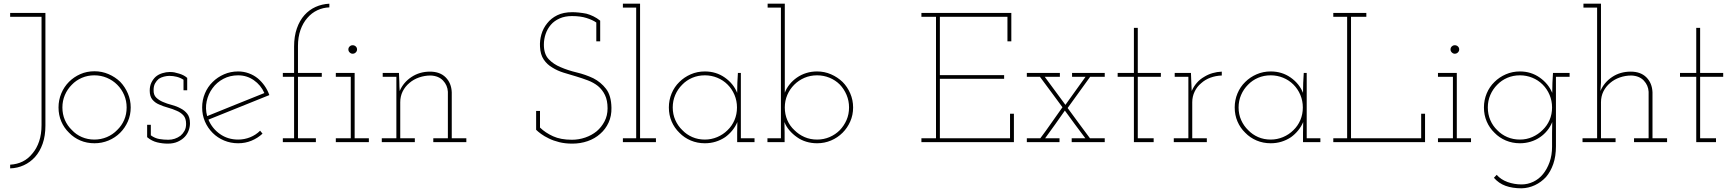

<svg xmlns="http://www.w3.org/2000/svg" viewBox="-20 -770 9389 1040"><path d="M170 80Q196 51 211 8.5Q226 -34 226 -90V-700H35V-679H205V-93Q205 -43 192 -4.5Q179 34 156 61Q133 90 102.5 105Q72 120 35 122V142Q74 141 109 125Q144 109 170 80Z M631 -51Q657 -77 672.5 -112Q688 -147 688 -188Q688 -228 672.5 -264Q657 -300 631 -327Q604 -353 568 -368.5Q532 -384 492 -384Q450 -384 415 -368.5Q380 -353 354 -327Q327 -300 312 -264Q297 -228 297 -188Q297 -147 312 -112Q327 -77 354 -51Q380 -24 415 -9Q450 6 492 6Q532 6 568 -9Q604 -24 631 -51ZM369 -66Q345 -89 331.5 -120Q318 -151 318 -188Q318 -224 331.5 -255.5Q345 -287 369 -311Q392 -335 423.5 -348.5Q455 -362 491 -362Q527 -362 559 -348.5Q591 -335 615 -311Q639 -287 652.5 -255.5Q666 -224 666 -188Q666 -151 652.5 -120Q639 -89 615 -66Q591 -41 559 -27.5Q527 -14 491 -14Q455 -14 423.5 -27.5Q392 -41 369 -66Z M981 -29Q995 -44 1002 -63.5Q1009 -83 1009 -102Q1009 -135 994.5 -153.5Q980 -172 958 -183Q936 -195 910.5 -201.5Q885 -208 862 -218Q841 -227 826 -241.5Q811 -256 812 -283Q812 -304 820 -318.5Q828 -333 840 -343Q852 -351 868 -355Q884 -359 897 -359Q918 -359 937.5 -354Q957 -349 974 -338V-281H994V-348Q985 -356 974.5 -361.5Q964 -367 951 -371Q935 -376 924.5 -378Q914 -380 899 -380Q880 -380 859 -373.5Q838 -367 823 -354Q809 -341 800 -322.5Q791 -304 791 -279Q791 -248 805.5 -230.5Q820 -213 842 -204Q864 -194 889.5 -187Q915 -180 937 -170Q959 -161 973.5 -145Q988 -129 988 -99Q988 -77 979.5 -61.5Q971 -46 958 -35Q943 -24 926.5 -18.5Q910 -13 892 -13Q867 -13 843 -17Q819 -21 797 -37V-94H777V-27Q802 -6 831 1Q860 8 889 8Q920 8 943 -2.5Q966 -13 981 -29Z M1270 -362Q1317 -362 1355 -335.5Q1393 -309 1412 -266Q1335 -235 1257.5 -204Q1180 -173 1102 -141Q1091 -182 1099.5 -221.5Q1108 -261 1131 -292Q1154 -324 1190 -343Q1226 -362 1270 -362ZM1402 -46 1389 -62Q1366 -39 1335 -26.5Q1304 -14 1270 -14Q1214 -14 1171.5 -44Q1129 -74 1109 -122Q1192 -156 1274 -188.5Q1356 -221 1439 -255Q1429 -283 1413 -305.5Q1397 -328 1377 -345Q1355 -363 1327.5 -373Q1300 -383 1270 -383Q1229 -383 1193.5 -367.5Q1158 -352 1132 -326Q1105 -300 1090 -264Q1075 -228 1075 -188Q1075 -147 1090 -112Q1105 -77 1132 -50Q1158 -24 1193.5 -9Q1229 6 1270 6Q1309 6 1342.5 -8Q1376 -22 1402 -46Z M1691 0V-21H1594V-354H1723V-375H1594V-521Q1594 -569 1607.5 -607.5Q1621 -646 1645 -673Q1668 -700 1699 -714.5Q1730 -729 1764 -730V-750Q1724 -748 1689.5 -732.5Q1655 -717 1629 -688Q1603 -659 1588 -616Q1573 -573 1573 -518V-375H1512V-354H1573V-21H1512V0Z M1978 0V-21H1901V-375H1799V-354H1880V-21H1799V0ZM1914 -502Q1914 -512 1907 -518.5Q1900 -525 1890 -525Q1881 -525 1874 -518.5Q1867 -512 1867 -502Q1867 -493 1874 -486Q1881 -479 1890 -479Q1900 -479 1907 -486Q1914 -493 1914 -502Z M2227 0V-21H2148V-216Q2148 -248 2161 -274.5Q2174 -301 2198 -321Q2220 -340 2250 -350.5Q2280 -361 2313 -361Q2356 -359 2380 -333.5Q2404 -308 2406 -273V-21H2327V0H2506V-21H2427V-270Q2425 -320 2394 -351Q2363 -382 2309 -382Q2253 -382 2209 -353Q2165 -324 2145 -277Q2144 -291 2143.5 -301.5Q2143 -312 2143 -326L2141 -375H2053V-354H2127V-21H2048V0Z M3231 -45Q3260 -70 3276.5 -106Q3293 -142 3292 -186Q3291 -252 3263 -288.5Q3235 -325 3194 -346Q3152 -366 3104 -377.5Q3056 -389 3017 -406Q2978 -422 2952 -449.5Q2926 -477 2926 -528Q2926 -558 2935.5 -586Q2945 -614 2964 -636Q2982 -657 3011 -670Q3040 -683 3078 -683Q3124 -683 3157 -672.5Q3190 -662 3210 -648V-546H3231V-658Q3214 -672 3194.5 -681.5Q3175 -691 3156 -696Q3135 -700 3115.5 -702Q3096 -704 3080 -704Q3032 -704 2998.5 -687.5Q2965 -671 2944 -644Q2922 -617 2912.5 -583.5Q2903 -550 2905 -517Q2907 -474 2925.5 -447Q2944 -420 2972 -404Q2999 -387 3032.5 -376.5Q3066 -366 3101 -356Q3134 -346 3164.5 -334.5Q3195 -323 3219 -304Q3243 -284 3257 -255Q3271 -226 3271 -183Q3271 -144 3254.5 -112.5Q3238 -81 3212 -59Q3185 -37 3150 -25Q3115 -13 3078 -13Q3017 -13 2975.5 -32Q2934 -51 2905 -79V-169H2884V-67Q2894 -57 2911 -44.5Q2928 -32 2953 -20Q2977 -8 3009 0Q3041 8 3080 8Q3124 8 3163 -5.5Q3202 -19 3231 -45Z M3533 0V-21H3447V-750H3354V-729H3426V-21H3354V0Z M4067 0V-21H3993V-375H3977Q3975 -348 3974 -321Q3973 -294 3973 -267Q3953 -317 3906 -350Q3859 -383 3798 -383Q3757 -383 3721.5 -367.5Q3686 -352 3660 -326Q3633 -300 3618 -264Q3603 -228 3603 -188Q3603 -147 3618 -112Q3633 -77 3660 -51Q3686 -24 3721.5 -9Q3757 6 3798 6Q3829 6 3856.5 -2.5Q3884 -11 3908 -27Q3930 -43 3947 -64Q3964 -85 3974 -109Q3974 -94 3973.5 -80Q3973 -66 3973 -51V0ZM3798 -362Q3833 -362 3865 -349Q3897 -336 3921 -312Q3945 -288 3958.5 -256Q3972 -224 3972 -188Q3972 -151 3958.5 -119.5Q3945 -88 3921 -65Q3897 -41 3865 -27.5Q3833 -14 3798 -14Q3761 -14 3730 -27.5Q3699 -41 3676 -65Q3652 -88 3638 -119.5Q3624 -151 3624 -188Q3624 -224 3637.5 -255.5Q3651 -287 3675 -311Q3698 -335 3729.5 -348.5Q3761 -362 3798 -362Z M4137 0H4230V-51Q4230 -66 4229.5 -80Q4229 -94 4229 -109Q4238 -85 4256 -64Q4274 -43 4297 -27Q4319 -11 4347 -2.5Q4375 6 4406 6Q4446 6 4481.5 -9Q4517 -24 4544 -51Q4570 -77 4585.5 -112Q4601 -147 4601 -188Q4601 -228 4585.5 -264Q4570 -300 4544 -326Q4517 -352 4481.5 -367.5Q4446 -383 4406 -383Q4375 -383 4347.5 -374.5Q4320 -366 4297 -350Q4274 -334 4257 -313Q4240 -292 4231 -268Q4231 -286 4231 -296Q4231 -306 4231 -325V-750H4138V-729H4210V-21H4137ZM4406 -362Q4441 -362 4473 -349Q4505 -336 4529 -312Q4552 -288 4565.5 -256Q4579 -224 4579 -188Q4579 -151 4565.5 -120Q4552 -89 4529 -65Q4505 -41 4473.5 -27.5Q4442 -14 4406 -14Q4369 -14 4338 -27.5Q4307 -41 4283 -65Q4258 -88 4244.5 -119.5Q4231 -151 4231 -188Q4231 -224 4244.5 -255.5Q4258 -287 4282 -311Q4306 -335 4337.5 -348.5Q4369 -362 4406 -362Z M5472 0V-154H5451V-21H5071V-343H5419V-363H5071V-679H5437V-546H5458V-700H4971V-679H5050V-21H4971V0Z M5719 0V-21H5641Q5668 -58 5694.5 -95Q5721 -132 5748 -171Q5775 -133 5802.5 -96.5Q5830 -60 5859 -21H5785V0H5964V-21H5884Q5853 -62 5823.5 -102.5Q5794 -143 5763 -185L5885 -354H5964V-375H5787V-354H5860L5751 -202L5639 -354H5721V-375H5542V-354H5613Q5644 -312 5674.5 -271Q5705 -230 5735 -189Q5704 -146 5675 -104Q5646 -62 5615 -21H5542V0Z M6229 0V-21H6143V-354H6268V-375H6143V-619H6122V-375H6034V-354H6122V0Z M6517 0V-21H6438V-216Q6438 -247 6451 -274Q6464 -301 6486 -319Q6508 -339 6537 -349.5Q6566 -360 6598 -361V-382Q6572 -381 6548 -374Q6524 -367 6503 -354Q6480 -341 6463 -321.5Q6446 -302 6435 -277Q6434 -291 6434 -299.5Q6434 -308 6433 -322L6431 -375H6343V-354H6417V-21H6338V0Z M7132 0V-21H7058V-375H7042Q7040 -348 7039 -321Q7038 -294 7038 -267Q7018 -317 6971 -350Q6924 -383 6863 -383Q6822 -383 6786.5 -367.5Q6751 -352 6725 -326Q6698 -300 6683 -264Q6668 -228 6668 -188Q6668 -147 6683 -112Q6698 -77 6725 -51Q6751 -24 6786.5 -9Q6822 6 6863 6Q6894 6 6921.5 -2.5Q6949 -11 6973 -27Q6995 -43 7012 -64Q7029 -85 7039 -109Q7039 -94 7038.5 -80Q7038 -66 7038 -51V0ZM6863 -362Q6898 -362 6930 -349Q6962 -336 6986 -312Q7010 -288 7023.5 -256Q7037 -224 7037 -188Q7037 -151 7023.5 -119.5Q7010 -88 6986 -65Q6962 -41 6930 -27.5Q6898 -14 6863 -14Q6826 -14 6795 -27.5Q6764 -41 6741 -65Q6717 -88 6703 -119.5Q6689 -151 6689 -188Q6689 -224 6702.5 -255.5Q6716 -287 6740 -311Q6763 -335 6794.5 -348.5Q6826 -362 6863 -362Z M7699 0V-154H7678V-21H7298V-679H7381V-700H7202V-679H7277V-21H7202V0Z M7948 0V-21H7871V-375H7769V-354H7850V-21H7769V0ZM7884 -502Q7884 -512 7877 -518.5Q7870 -525 7860 -525Q7851 -525 7844 -518.5Q7837 -512 7837 -502Q7837 -493 7844 -486Q7851 -479 7860 -479Q7870 -479 7877 -486Q7884 -493 7884 -502Z M8072 193Q8098 223 8135 236.5Q8172 250 8222 250Q8260 249 8294 233Q8328 217 8354 189Q8379 160 8393.5 118.5Q8408 77 8408 22V-354H8482V-375H8392Q8390 -348 8389 -321Q8388 -294 8388 -267Q8367 -317 8320 -350Q8273 -383 8213 -383Q8172 -383 8136.5 -367.5Q8101 -352 8075 -326Q8048 -300 8033 -264Q8018 -228 8018 -188Q8018 -147 8033 -112Q8048 -77 8075 -51Q8101 -24 8136.5 -9Q8172 6 8213 6Q8243 6 8271 -2.5Q8299 -11 8322 -27Q8344 -42 8361 -63Q8378 -84 8388 -109Q8388 -94 8387.5 -79Q8387 -64 8387 -50V25Q8387 71 8373.5 108.5Q8360 146 8338 173Q8316 200 8285.5 214.5Q8255 229 8222 229Q8182 229 8146 216Q8110 203 8087 177ZM8213 -362Q8248 -362 8280 -349Q8312 -336 8336 -312Q8360 -288 8373.5 -256Q8387 -224 8387 -188Q8387 -151 8373.5 -120Q8360 -89 8336 -66Q8312 -42 8280.5 -28Q8249 -14 8213 -14Q8176 -14 8144.5 -27.5Q8113 -41 8090 -65Q8066 -88 8052.5 -119.5Q8039 -151 8039 -188Q8039 -224 8052.5 -255.5Q8066 -287 8090 -311Q8113 -335 8144.5 -348.5Q8176 -362 8213 -362Z M8731 0V-21H8652V-216Q8652 -248 8665 -274.5Q8678 -301 8702 -321Q8724 -340 8754 -350.5Q8784 -361 8817 -361Q8860 -359 8884 -333.5Q8908 -308 8910 -273V-21H8831V0H9010V-21H8931V-270Q8929 -320 8898 -351Q8867 -382 8813 -382Q8756 -382 8712.5 -353Q8669 -324 8649 -277L8652 -322V-750H8557V-729H8631V-21H8552V0Z M9275 0V-21H9189V-354H9314V-375H9189V-619H9168V-375H9080V-354H9168V0Z"/></svg>

Font: Josefin Slab ExtraLight
Style: Regular
Weight: 250
Designer: Santiago Orozco
Foundry: Typemade
Version: Version 2.000